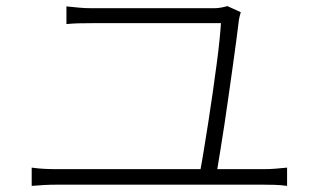

<svg xmlns="http://www.w3.org/2000/svg" viewBox="-20 -679 1040 630"><path d="M845 -124Q865 -124 884 -125.5Q903 -127 922 -129V-69Q902 -72 880.5 -72.5Q859 -73 845 -73H165Q145 -73 125.5 -72Q106 -71 84 -69V-129Q105 -126 125 -125Q145 -124 165 -124H638Q643 -150 649.5 -190.5Q656 -231 663.5 -278Q671 -325 678 -375Q685 -425 691 -469.5Q697 -514 700.5 -549.5Q704 -585 705 -603H283Q257 -603 238 -602.5Q219 -602 198 -600V-658Q219 -656 238.5 -654Q258 -652 282 -652H682Q695 -652 707.5 -654.5Q720 -657 726 -659L770 -639Q768 -633 766.5 -626Q765 -619 764 -614Q761 -590 756 -551Q751 -512 744.5 -466.5Q738 -421 731 -371Q724 -321 717 -274.5Q710 -228 703.5 -188.5Q697 -149 693 -124Z"/></svg>

Font: SpoqaHanSansJP-Light
Style: Regular
Weight: 300
Designer: [Source Han Sans]
Ryoko NISHIZUKA  (kana & ideographs); Paul D. Hunt (Latin, Greek & Cyrillic); Wenlong ZHANG  (bopomofo
Foundry: Spoqa (http://bi.spoqa.com)
Version: Version 1.002.20150607